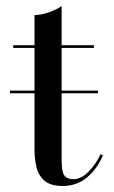

<svg xmlns="http://www.w3.org/2000/svg" viewBox="-20 -610 378 637"><path d="M13 -309.5H305V-300.5H13ZM321.5 -94.5Q302.5 -49.5 268.5 -21.2Q234.5 7 188 7Q147 7 127 -11Q107 -29 100.8 -56.2Q94.5 -83.5 94.5 -111V-451H24V-460H94.5V-560Q117 -560 143.2 -569.5Q169.5 -579 184.5 -590V-460H291.5V-451H184.5V-78.5Q184.5 -41 193.2 -28.2Q202 -15.5 223 -15.5Q249.5 -15.5 274.2 -40.8Q299 -66 313.5 -98.5Z"/></svg>

Font: Bodoni* 24pt
Style: Regular
Weight: 400
Version: Version 2.3